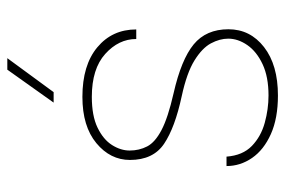

<svg xmlns="http://www.w3.org/2000/svg" viewBox="-150 -639 798 538"><g transform="rotate(-90 249.0 -370.0)"><path d="M409.7 -129.4Q409.7 -153.3 396.5 -178Q383.3 -202.6 348.6 -224.1Q314 -245.6 248.5 -259.8Q160.2 -278.8 115 -309.3Q69.8 -339.8 69.8 -404.8Q69.8 -460 116.9 -499Q164.1 -538.1 246.6 -538.1Q335.4 -538.1 385.5 -496.3Q435.5 -454.6 435.5 -387.2H408.7Q408.7 -436.5 366.9 -474.1Q325.2 -511.7 246.6 -511.7Q193.4 -511.7 160.2 -495.6Q127 -479.5 111.6 -455.1Q96.2 -430.7 96.2 -405.8Q96.2 -378.9 107.7 -356.7Q119.1 -334.5 153.6 -316.4Q188 -298.3 256.3 -282.7Q351.1 -261.2 393.6 -226.3Q436 -191.4 436 -128.9Q436 -67.9 386 -29.1Q335.9 9.8 250.5 9.8Q186.5 9.8 142.3 -10Q98.1 -29.8 75.4 -62.7Q52.7 -95.7 52.7 -134.3H79.1Q82.5 -88.9 109.1 -63.2Q135.7 -37.6 174.1 -27.1Q212.4 -16.6 250.5 -16.6Q302.7 -16.6 338.1 -33.2Q373.5 -49.8 391.6 -75.9Q409.7 -102.1 409.7 -129.4ZM230.5 -618.7 322.8 -748.5H355L259.8 -618.7Z"/></g></svg>

Font: Vazirmatn UI Thin
Style: Regular
Weight: 100
Designer: Saber Rastikerdar
Foundry: Saber Rastikerdar
Version: Version 33.003